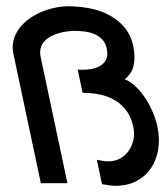

<svg xmlns="http://www.w3.org/2000/svg" viewBox="-20 -582 527 613"><path d="M22.9 -409.7Q18.1 -432.1 22.9 -452.1Q27.8 -472.2 40 -489.3Q52.2 -506.3 70.1 -519.8Q87.9 -533.2 109.1 -542.5Q130.4 -551.8 153.6 -556.9Q176.8 -562 199.2 -562Q227.1 -562 259.8 -556.6Q292.5 -551.3 322 -537.1Q351.6 -522.9 374.3 -498.3Q397 -473.6 405.3 -435.5Q412.6 -400.4 406.7 -373.3Q400.9 -346.2 377.9 -329.1Q397.5 -321.3 414.6 -304.4Q431.6 -287.6 445.3 -266.4Q459 -245.1 468.5 -222.2Q478 -199.2 482.4 -178.7Q490.7 -139.6 485.1 -105.2Q479.5 -70.8 461.9 -44.9Q444.3 -19 415.8 -3.9Q387.2 11.2 349.1 11.2Q339.8 11.2 329.1 9.8Q318.4 8.3 305.7 5.9L289.1 -71.8Q306.2 -68.4 313.5 -67.6Q320.8 -66.9 326.2 -66.9Q347.7 -66.9 364.3 -76.4Q380.9 -85.9 391.4 -101.3Q401.9 -116.7 406 -136.2Q410.2 -155.8 405.8 -176.3Q399.4 -207 384.3 -227.8Q369.1 -248.5 347.7 -261.5Q326.2 -274.4 299.6 -280Q272.9 -285.6 243.7 -285.6L228 -359.9Q249.5 -358.4 268.1 -361.1Q286.6 -363.8 299.8 -371.6Q313 -379.4 319.1 -392.8Q325.2 -406.2 320.8 -426.8Q316.9 -445.3 305.9 -456.5Q294.9 -467.8 280.5 -473.6Q266.1 -479.5 250 -481.4Q233.9 -483.4 219.7 -483.4Q209.5 -483.4 196.3 -481.9Q183.1 -480.5 169.7 -476.8Q156.2 -473.1 143.8 -466.8Q131.3 -460.4 122.6 -451.2Q113.8 -441.9 110.1 -429.2Q106.4 -416.5 109.9 -399.4L195.3 2.9H110.4Z"/></svg>

Font: XB Khoramshahr
Style: Oblique
Weight: 400
Italic angle: 12°
Designer: Behnam
Foundry: Irmug
Version: Version 8.005 2009